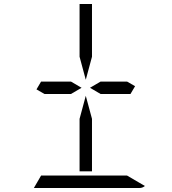

<svg xmlns="http://www.w3.org/2000/svg" viewBox="-20 -938 856 958"><path d="M482 -531H614L654 -508L631 -469H482L429 -500ZM439 -345V-83H377V-345L408 -460ZM377 -655V-918H439V-655L408 -540ZM614 -62 703 -10Q691 0 676 0H408H149L185 -62H191H377H439ZM334 -469H202L162 -492L185 -531H334L387 -500Z"/></svg>

Font: DSEG14 Modern
Style: Light
Weight: 300
Designer: Keshikan(Twitter:@keshinomi_88pro)
Version: Version 0.46